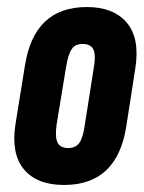

<svg xmlns="http://www.w3.org/2000/svg" viewBox="-20 -520 410 546"><path d="M162 6Q85 6 48 -38.5Q11 -83 24 -167L51 -334Q77 -500 227 -500Q303 -500 340.5 -455.5Q378 -411 365 -327L339 -160Q313 6 162 6ZM174 -99Q195 -99 205.5 -113.5Q216 -128 221 -164L247 -329Q253 -364 245.5 -379.5Q238 -395 215 -395Q194 -395 184 -380.5Q174 -366 168 -330L141 -166Q136 -131 143.5 -115Q151 -99 174 -99Z"/></svg>

Font: Sofia Sans Extra Condensed ExtraBold
Style: Italic
Weight: 800
Italic angle: -9°
Designer: Botio Nikoltchev, Ani Petrova
Foundry: lettersoup
Version: Version 4.101; ttfautohint (v1.8.4.7-5d5b)